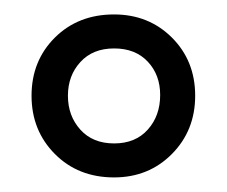

<svg xmlns="http://www.w3.org/2000/svg" viewBox="-20 -613 314 266"><path d="M138 -367.2Q88.3 -367.2 56 -399.7Q23.7 -432.2 23.7 -480.4Q23.7 -528.7 56 -560.9Q88.3 -593 138 -593Q186 -593 218.2 -560.9Q250.4 -528.7 250.4 -480.4Q250.4 -432.2 218.2 -399.7Q186 -367.2 138 -367.2ZM138.1 -414.3Q167.7 -414.3 184.8 -433.5Q201.9 -452.6 201.9 -481.4Q201.9 -509.2 184.8 -527.5Q167.6 -545.9 138.1 -545.9Q108.6 -545.9 91.4 -527.1Q74.1 -508.3 74.1 -480.4Q74.1 -452.5 91.3 -433.4Q108.5 -414.3 138.1 -414.3Z"/></svg>

Font: Rokkitt SemiBold
Style: Regular
Weight: 600
Designer: Vernon Adams
Foundry: Vernon Adams
Version: Version 3.103